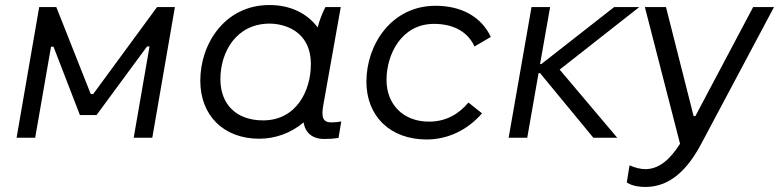

<svg xmlns="http://www.w3.org/2000/svg" viewBox="-20 -548 3100 764"><path d="M46 0H120L183 -362H193L298 -90H364L565 -363H575L512 0H586L676 -520H605L351 -174H341L204 -520H136Z M1271 5C1291 5 1307 4 1327 1L1338 -65C1325 -62 1312 -61 1298 -61C1266 -61 1258 -80 1266 -127L1336 -520H1275C1262 -495 1251 -466 1244 -439C1203 -494 1137 -528 1052 -528C875 -528 777 -374 777 -227C777 -90 868 4 1012 4C1074 4 1138 -18 1188 -61C1195 -19 1223 5 1271 5ZM1053 -454C1103 -454 1217 -431 1217 -292C1217 -188 1160 -69 1027 -69C922 -69 857 -131 857 -233C857 -341 920 -454 1053 -454Z M1678 7C1760 7 1839 -29 1898 -97L1844 -140C1808 -97 1758 -64 1687 -64C1585 -64 1518 -132 1518 -230C1518 -331 1577 -453 1707 -453C1790 -453 1844 -417 1868 -363L1933 -401C1896 -480 1818 -525 1713 -525C1539 -525 1438 -372 1438 -223C1438 -86 1532 7 1678 7Z M2004 0H2078L2123 -257H2129L2341 0H2436L2207 -271L2524 -520H2424L2134 -293H2129L2169 -520H2095Z M2548 196C2649 196 2718 123 2771 23L3060 -520H2977L2747 -86H2740L2630 -520H2546L2686 24C2648 84 2604 125 2548 125C2529 125 2509 120 2485 110L2474 178C2496 193 2528 196 2548 196Z"/></svg>

Font: Fixel Display 20240404
Style: Italic
Weight: 400
Italic angle: -10°
Designer: AlfaBravo + MacPaw
Foundry: Kyrylo Tkachov, Marchela Mozhyna, Serhii Makarenko, Maria Weinstein, Zakhar Kryvoshyya
Version: Version 1.211;Glyphs 3.2 (3225)